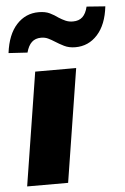

<svg xmlns="http://www.w3.org/2000/svg" viewBox="-71 -792 542 831"><g transform="rotate(-5 200.5 -376.5)"><path d="M13 0 91 -492H269L191 0ZM65 -577 -17 -582Q-7 -662 32 -704.5Q71 -747 128 -747Q157 -747 176.5 -737.5Q196 -728 212 -716Q226 -707 240.5 -700.5Q255 -694 273 -694Q299 -694 314.5 -708.5Q330 -723 337 -753L418 -747Q409 -668 370 -625Q331 -582 274 -582Q246 -582 225 -592.5Q204 -603 187 -614Q173 -623 159.5 -629.5Q146 -636 129 -636Q104 -636 88.5 -621.5Q73 -607 65 -577Z"/></g></svg>

Font: Nunito Sans 12pt ExtraLight 12pt Black
Style: Italic
Weight: 900
Italic angle: -9°
Version: Version 3.101;gftools[0.9.27]